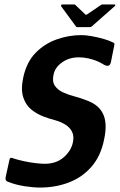

<svg xmlns="http://www.w3.org/2000/svg" viewBox="-20 -836 539 864"><path d="M5 -37 23 -119Q25 -126 29.5 -126Q34 -126 44 -122Q63 -116 88.5 -110.5Q114 -105 139 -102Q164 -99 181 -99Q233 -99 266.5 -128Q300 -157 308 -195Q314 -223 304.5 -242.5Q295 -262 274.5 -275Q254 -288 228 -295Q204 -301 175 -312Q146 -323 121 -343Q96 -363 84.5 -398.5Q73 -434 85 -489Q100 -557 140 -598Q180 -639 234.5 -658.5Q289 -678 346 -678Q365 -678 391 -673.5Q417 -669 442.5 -662Q468 -655 486 -646Q493 -644 494.5 -640.5Q496 -637 494 -631L479 -556Q473 -529 444 -547Q432 -555 414.5 -562Q397 -569 376.5 -573.5Q356 -578 335 -578Q291 -578 259 -555Q227 -532 221 -500Q214 -469 227 -450Q240 -431 264.5 -420Q289 -409 316 -402Q343 -395 365 -386Q392 -377 411 -363Q430 -349 441.5 -328Q453 -307 455 -277Q457 -247 448 -206Q433 -133 391.5 -85.5Q350 -38 290 -15Q230 8 160 8Q129 8 91 2Q53 -4 24 -15Q11 -19 7.5 -23.5Q4 -28 5 -37ZM328 -714Q322 -714 321 -718L255 -808Q254 -810 255.5 -813Q257 -816 261 -816H314Q319 -816 321 -812L363 -772Q366 -767 373 -772L432 -812Q437 -816 441 -816H494Q499 -816 499 -813Q499 -810 496 -808L394 -718Q390 -714 385 -714Z"/></svg>

Font: Glory
Style: Bold Italic
Weight: 700
Italic angle: -12°
Version: Version 1.011